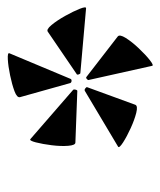

<svg xmlns="http://www.w3.org/2000/svg" viewBox="21 -754 420 503"><g transform="rotate(-90 231.5 -503.0)"><path d="M208 -359Q205 -352 187 -356.5Q169 -361 147 -371Q125 -381 109.5 -391Q94 -401 98 -404L244 -491Q247 -493 251 -490Q255 -487 254 -485ZM310 -315 273 -481Q272 -483 275.5 -486Q279 -489 281 -487L387 -405Q393 -400 383 -384Q373 -368 356 -350Q339 -332 325 -321Q311 -310 310 -315ZM243 -511 109 -516Q102 -516 100.5 -535Q99 -554 102 -578Q105 -602 109.5 -619.5Q114 -637 118 -634L247 -522Q249 -520 247.5 -515Q246 -510 243 -511ZM461 -488 291 -503Q289 -503 287.5 -507.5Q286 -512 289 -513L399 -588Q405 -593 417 -578.5Q429 -564 441 -542.5Q453 -521 459.5 -504.5Q466 -488 461 -488ZM265 -529 228 -661Q226 -669 243.5 -675.5Q261 -682 285 -687Q309 -692 327 -693Q345 -694 343 -689L276 -529Q275 -526 271 -526Q267 -526 265 -529Z"/></g></svg>

Font: Cormorant
Style: Bold Italic
Weight: 700
Italic angle: -10°
Designer: Christian Thalmann (Catharsis Fonts)
Foundry: Catharsis Fonts
Version: Version 4.000